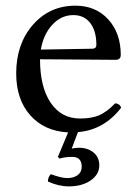

<svg xmlns="http://www.w3.org/2000/svg" viewBox="-20 -457 487 677"><path d="M124 -282.2 305.2 -285.2Q319.8 -285.2 319.8 -298.8Q319.8 -348.1 298.1 -376Q276.4 -403.8 238.8 -403.8Q196.3 -403.8 164.8 -370.1Q133.3 -336.4 124 -282.2ZM189.9 102.1 184.1 96.2 220.2 9.8Q136.2 5.4 86.7 -50.5Q37.1 -106.4 37.1 -198.2Q37.1 -301.8 95.9 -369.4Q154.8 -437 246.1 -437Q317.4 -437 361.6 -388.7Q405.8 -340.3 405.8 -263.2Q405.8 -246.1 387.2 -246.1L121.1 -248Q121.1 -150.4 158.7 -94.7Q196.3 -39.1 262.2 -39.1Q302.7 -39.1 329.6 -50.5Q356.4 -62 386.2 -92.8Q402.8 -91.3 407.2 -77.1Q346.2 1.5 254.9 8.8L232.9 66.9Q244.6 64 258.8 64Q289.1 64 309.6 80.6Q330.1 97.2 330.1 126Q330.1 158.2 299.6 179.2Q269 200.2 223.1 200.2Q187 200.2 148.9 183.1Q148.9 167.5 159.2 157.2Q196.8 170.9 216.8 170.9Q239.7 170.9 253.9 160.4Q268.1 149.9 268.1 130.9Q268.1 96.2 234.9 96.2Q209.5 96.2 189.9 102.1Z"/></svg>

Font: Common Serif
Style: Regular
Weight: 400
Designer: Philipp H. Poll, Khaled Hosny
Foundry: Stefan Peev, Context Ltd.
Version: Version 1.026